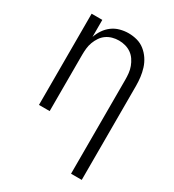

<svg xmlns="http://www.w3.org/2000/svg" viewBox="-180 -631 859 948"><g transform="rotate(30 250.0 -156.5)"><path d="M373 215V-320Q373 -339 371 -357.5Q369 -376 362.5 -393.5Q356 -411 345.5 -426.5Q335 -442 320 -452.5Q305 -463 287 -468Q269 -473 250 -473Q231 -473 213 -468Q195 -463 180 -452.5Q165 -442 154.5 -426.5Q144 -411 137.5 -393.5Q131 -376 129 -357.5Q127 -339 127 -320V0H66V-520H127V-423Q135 -446 148.5 -466Q162 -486 181.5 -500.5Q201 -515 225 -521.5Q249 -528 273 -528Q298 -528 322 -521.5Q346 -515 365.5 -499.5Q385 -484 399 -463Q413 -442 420.5 -418Q428 -394 431 -369.5Q434 -345 434 -320V215Z"/></g></svg>

Font: Iosevka Term Curly Light
Style: Regular
Weight: 300
Designer: Belleve Invis
Foundry: Belleve Invis
Version: Version 32.3.0